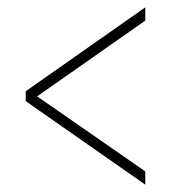

<svg xmlns="http://www.w3.org/2000/svg" viewBox="-20 -619 465 522"><path d="M375 -117V-153L81 -357L375 -563V-599L50 -371V-344Z"/></svg>

Font: Noto Serif Hebrew ExtraCondensed Thin
Style: Regular
Weight: 100
Width: 2
Designer: Monotype Design Team
Foundry: Monotype Imaging Inc.
Version: Version 2.004